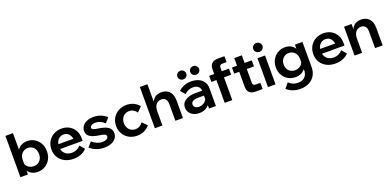

<svg xmlns="http://www.w3.org/2000/svg" viewBox="5 -1841 6418 3147"><g transform="rotate(-20 3214.0 -267.5)"><path d="M189 0H58V-720H190V-347H159Q166 -396 192.5 -435Q219 -474 262.5 -496.5Q306 -519 362 -519Q431 -519 488 -485Q545 -451 578.5 -391Q612 -331 612 -251Q612 -172 578 -112Q544 -52 487 -18Q430 16 359 16Q294 16 247 -12Q200 -40 176 -87.5Q152 -135 155 -192L183 -210Q188 -176 208 -149.5Q228 -123 259.5 -108.5Q291 -94 328 -94Q372 -94 405 -114Q438 -134 456.5 -170Q475 -206 475 -251Q475 -298 457.5 -333.5Q440 -369 409 -389Q378 -409 334 -409Q292 -409 259.5 -389Q227 -369 208.5 -333.5Q190 -298 190 -248V-126L189 -119Z M1143 -157 1213 -76Q1175 -33 1115.5 -8.5Q1056 16 984 16Q897 16 831 -18Q765 -52 728 -112Q691 -172 691 -251Q691 -330 726.5 -390.5Q762 -451 823.5 -485Q885 -519 962 -519Q1037 -519 1095.5 -485.5Q1154 -452 1187 -393Q1220 -334 1220 -256V-250H1091V-264Q1091 -310 1074.5 -344Q1058 -378 1029.5 -397Q1001 -416 962 -416Q921 -416 890 -396.5Q859 -377 841.5 -340.5Q824 -304 824 -254Q824 -201 845.5 -163.5Q867 -126 904.5 -106.5Q942 -87 991 -87Q1081 -87 1143 -157ZM1220 -211H776V-295H1204L1220 -256Z M1272 -75 1344 -157Q1378 -123 1425.5 -103Q1473 -83 1523 -83Q1569 -83 1596.5 -100Q1624 -117 1624 -142Q1624 -168 1599.5 -180.5Q1575 -193 1509 -202Q1399 -218 1348 -253.5Q1297 -289 1297 -352Q1297 -402 1325 -439.5Q1353 -477 1403 -498Q1453 -519 1516 -519Q1591 -519 1648.5 -495Q1706 -471 1747 -432L1675 -350Q1644 -382 1603.5 -401Q1563 -420 1517 -420Q1474 -420 1448.5 -404Q1423 -388 1423 -364Q1423 -343 1448 -332Q1473 -321 1536 -313Q1644 -297 1698 -260Q1752 -223 1752 -153Q1752 -102 1722 -63.5Q1692 -25 1639.5 -4.5Q1587 16 1517 16Q1442 16 1379 -9Q1316 -34 1272 -75Z M2230 -166 2312 -86Q2273 -37 2217.5 -10.5Q2162 16 2091 16Q2013 16 1951 -18.5Q1889 -53 1853.5 -113.5Q1818 -174 1818 -251Q1818 -329 1854 -389.5Q1890 -450 1952.5 -484.5Q2015 -519 2094 -519Q2163 -519 2218 -492.5Q2273 -466 2312 -418L2230 -337Q2209 -369 2176.5 -389Q2144 -409 2101 -409Q2058 -409 2025 -389Q1992 -369 1973 -333Q1954 -297 1954 -251Q1954 -206 1973 -170Q1992 -134 2025 -114Q2058 -94 2101 -94Q2145 -94 2177 -114Q2209 -134 2230 -166Z M2893 0H2761V-291Q2761 -350 2734 -379.5Q2707 -409 2661 -409Q2629 -409 2600 -392Q2571 -375 2553 -339Q2535 -303 2535 -244V0H2403V-720H2535V-347H2518Q2527 -414 2555.5 -451.5Q2584 -489 2622.5 -504Q2661 -519 2699 -519Q2789 -519 2841 -464Q2893 -409 2893 -304Z M3468 0H3348V-101L3342 -117V-306Q3342 -359 3308 -388Q3274 -417 3215 -417Q3172 -417 3134.5 -400.5Q3097 -384 3069 -354L3000 -434Q3040 -474 3097 -496.5Q3154 -519 3221 -519Q3294 -519 3350 -494Q3406 -469 3437 -422.5Q3468 -376 3468 -309ZM3177 16Q3119 16 3075 -5Q3031 -26 3006.5 -63Q2982 -100 2982 -149Q2982 -201 3012 -237.5Q3042 -274 3097.5 -294Q3153 -314 3226 -314H3355V-228H3236Q3182 -228 3149 -209Q3116 -190 3116 -154Q3116 -121 3141.5 -102Q3167 -83 3208 -83Q3247 -83 3279 -99.5Q3311 -116 3331 -145Q3351 -174 3354 -211L3392 -193Q3392 -131 3365 -84Q3338 -37 3289.5 -10.5Q3241 16 3177 16ZM3340 -593Q3308 -593 3285.5 -614.5Q3263 -636 3263 -667Q3263 -699 3285.5 -721Q3308 -743 3340 -743Q3373 -743 3395 -721Q3417 -699 3417 -667Q3417 -636 3395 -614.5Q3373 -593 3340 -593ZM3116 -593Q3084 -593 3061.5 -614.5Q3039 -636 3039 -667Q3039 -699 3061.5 -721Q3084 -743 3116 -743Q3149 -743 3171 -721Q3193 -699 3193 -667Q3193 -636 3171 -614.5Q3149 -593 3116 -593Z M3753 0H3621V-579Q3621 -720 3762 -720H3878V-617H3808Q3778 -617 3765.5 -604.5Q3753 -592 3753 -562ZM3878 -397H3533V-503H3878Z M4282 0H4156Q4088 0 4053.5 -34.5Q4019 -69 4019 -137V-636H4151V-160Q4151 -133 4163 -120.5Q4175 -108 4201 -108H4282ZM4276 -397H3931V-503H4276Z M4508 0H4376V-503H4508ZM4442 -590Q4409 -590 4385.5 -612.5Q4362 -635 4362 -667Q4362 -701 4385.5 -723Q4409 -745 4442 -745Q4476 -745 4499 -722.5Q4522 -700 4522 -667Q4522 -635 4499 -612.5Q4476 -590 4442 -590Z M5160 -62Q5160 21 5123 82Q5086 143 5021 176.5Q4956 210 4870 210Q4799 210 4737.5 187.5Q4676 165 4635 125L4707 37Q4737 68 4775.5 85Q4814 102 4864 102Q4915 102 4951.5 83Q4988 64 5008 29Q5028 -6 5028 -55V-248Q5028 -300 5008.5 -336Q4989 -372 4957 -390.5Q4925 -409 4886 -409Q4843 -409 4811 -389Q4779 -369 4761 -334.5Q4743 -300 4743 -257Q4743 -214 4761.5 -180Q4780 -146 4813.5 -126.5Q4847 -107 4891 -107Q4928 -107 4958.5 -121.5Q4989 -136 5009.5 -162.5Q5030 -189 5035 -224L5064 -206Q5067 -147 5042.5 -100Q5018 -53 4971 -25.5Q4924 2 4859 2Q4790 2 4732.5 -30.5Q4675 -63 4641 -121.5Q4607 -180 4607 -257Q4607 -334 4641 -393Q4675 -452 4732 -485.5Q4789 -519 4858 -519Q4912 -519 4954.5 -498Q4997 -477 5023.5 -438.5Q5050 -400 5057 -347H5029V-503H5160Z M5710 -157 5780 -76Q5742 -33 5682.5 -8.5Q5623 16 5551 16Q5464 16 5398 -18Q5332 -52 5295 -112Q5258 -172 5258 -251Q5258 -330 5293.5 -390.5Q5329 -451 5390.5 -485Q5452 -519 5529 -519Q5604 -519 5662.5 -485.5Q5721 -452 5754 -393Q5787 -334 5787 -256V-250H5658V-264Q5658 -310 5641.5 -344Q5625 -378 5596.5 -397Q5568 -416 5529 -416Q5488 -416 5457 -396.5Q5426 -377 5408.5 -340.5Q5391 -304 5391 -254Q5391 -201 5412.5 -163.5Q5434 -126 5471.5 -106.5Q5509 -87 5558 -87Q5648 -87 5710 -157ZM5787 -211H5343V-295H5771L5787 -256Z M6376 0H6244V-291Q6244 -350 6217 -379.5Q6190 -409 6144 -409Q6112 -409 6083 -392Q6054 -375 6036 -339Q6018 -303 6018 -244V0H5886V-503H6017V-347H6001Q6010 -414 6038.5 -451.5Q6067 -489 6105.5 -504Q6144 -519 6182 -519Q6272 -519 6324 -464Q6376 -409 6376 -304Z"/></g></svg>

Font: Wix Madefor Display
Style: Bold
Weight: 700
Designer: Dalton Maag Ltd
Foundry: Dalton Maag Ltd
Version: Version 3.100